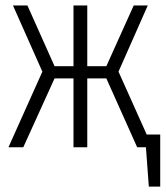

<svg xmlns="http://www.w3.org/2000/svg" viewBox="-20 -543 611 708"><path d="M521 -46.9H570.8V145H528.8L518.1 0H485.8L372.1 -253.9H301.8V0H251V-253.9H181.2L65.9 0H11.2L136.2 -278.8L27.8 -522.9H81.1L181.2 -298.8H251V-522.9H301.8V-298.8H372.1L473.1 -522.9H524.9L417 -278.8Z"/></svg>

Font: Fira Sans Compressed Light
Style: Regular
Weight: 300
Width: 1
Designer: Carrois Corporate & Edenspiekermann AG
Foundry: Carrois Corporate GbR & Edenspiekermann AG
Version: Version 4.203;PS 004.203;hotconv 1.0.88;makeotf.lib2.5.64775